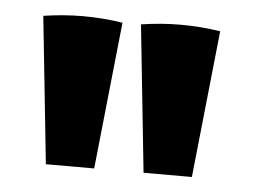

<svg xmlns="http://www.w3.org/2000/svg" viewBox="-34 -713 506 372"><g transform="rotate(5 219.5 -527.0)"><path d="M67 -381 37 -667Q57 -670 76 -671.5Q95 -673 114 -673Q133 -673 152.5 -671.5Q172 -670 191 -667L161 -381ZM257 -381 227 -667Q247 -670 266 -671.5Q285 -673 304 -673Q323 -673 342.5 -671.5Q362 -670 381 -667L351 -381Z"/></g></svg>

Font: Piazzolla SC ExtraBold
Style: Regular
Weight: 800
Designer: Juan Pablo del Peral
Foundry: Huerta Tipografica
Version: Version 1.330